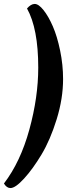

<svg xmlns="http://www.w3.org/2000/svg" viewBox="-52 -751 415 974"><path d="M268 -350Q268 -251 235.5 -146Q203 -41 158.5 33Q114 107 70 155Q26 203 1 203Q-18 203 -32 180Q52 70 97 -94Q142 -258 142 -408Q142 -606 85 -708Q105 -731 124 -731Q144 -731 169 -699.5Q194 -668 216 -617.5Q238 -567 253 -494.5Q268 -422 268 -350Z"/></svg>

Font: Overlock Black
Style: Italic
Weight: 900
Designer: Dario Muhafara
Foundry: Dario Manuel Muhafara
Version: Version 1.002